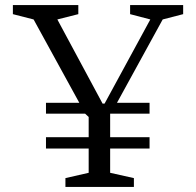

<svg xmlns="http://www.w3.org/2000/svg" viewBox="-20 -740 777 760"><path d="M162 -333V-290H317L331 -277V-197H162V-152H331V-56L239 -35V0H510V-35L416 -56V-152H572V-197H416V-290H572V-333H443L624 -663L705 -684V-720H495V-684L575 -663L394 -330H386L207 -663L290 -684V-720H31V-684L113 -663L294 -333Z"/></svg>

Font: GradeGX
Style: Regular
Weight: 100
Width: 1
Designer: Adam Twardoch
Foundry: Adam Twardoch
Version: Version 2.002; DEVELOPMENT